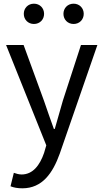

<svg xmlns="http://www.w3.org/2000/svg" viewBox="-20 -787 561 1041"><path d="M101 234C209 234 266 152 304 46L508 -543H419L321 -242C307 -193 291 -138 277 -88H272C253 -139 235 -194 218 -242L108 -543H13L231 1L219 42C196 109 158 159 97 159C82 159 66 154 55 150L37 223C54 230 76 234 101 234ZM164 -657C196 -657 219 -681 219 -712C219 -743 196 -767 164 -767C132 -767 109 -743 109 -712C109 -681 132 -657 164 -657ZM379 -657C411 -657 434 -681 434 -712C434 -743 411 -767 379 -767C347 -767 324 -743 324 -712C324 -681 347 -657 379 -657Z"/></svg>

Font: ChiuKong Gothic CL
Style: Regular
Weight: 400
Designer: Ryoko NISHIZUKA 西塚涼子 (kana, bopomofo & ideographs); Paul D. Hunt (Latin, Greek & Cyrillic); Sandoll Communications 산돌커뮤니
Foundry: Adobe
Version: Version 1.300